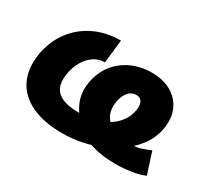

<svg xmlns="http://www.w3.org/2000/svg" viewBox="-106 -738 1067 953"><g transform="rotate(30 427.5 -261.0)"><path d="M323.7 11.2Q219.7 11.2 148.4 -22Q77.1 -55.2 45.7 -118.7Q14.2 -182.1 28.8 -271.5Q42.5 -350.1 85.9 -408.9Q129.4 -467.8 196.8 -500.5Q264.2 -533.2 347.7 -533.2L333 -399.9Q299.3 -399.9 271.2 -381.6Q243.2 -363.3 223.9 -330.6Q204.6 -297.9 197.3 -254.4Q189.9 -209.5 202.9 -179.2Q215.8 -148.9 251 -133.8Q286.1 -118.7 344.2 -118.7Q392.6 -118.7 434.1 -128.9Q475.6 -139.2 507.6 -158.9Q539.6 -178.7 560.1 -207.5Q580.6 -236.3 586.9 -273.9Q590.3 -293.9 586.7 -308.3Q583 -322.8 573.5 -330.3Q564 -337.9 549.3 -337.9Q531.7 -337.9 517.3 -328.1Q502.9 -318.4 493.2 -300Q483.4 -281.7 479 -255.4Q474.6 -226.1 480.5 -201.2Q486.3 -176.3 505.1 -156.5Q523.9 -136.7 556.2 -124Q576.7 -118.7 600.8 -115.2Q625 -111.8 649.4 -111.8Q677.7 -111.8 700.7 -118.7Q723.6 -125.5 754.9 -139.2L794.4 -16.1Q761.7 -2 716.3 4.6Q670.9 11.2 627 11.2Q553.7 11.2 496.8 -5.9Q439.9 -22.9 403.8 -60.5Q355.5 -96.7 328.9 -151.1Q302.2 -205.6 313.5 -272.5Q323.7 -333.5 358.2 -378.4Q392.6 -423.3 445.1 -447.8Q497.6 -472.2 560.1 -472.2Q627 -472.2 673.3 -445.3Q719.7 -418.5 740.5 -371.1Q761.2 -323.7 750.5 -261.2Q742.7 -213.9 715.8 -172.4Q689 -130.9 647.2 -96.9Q605.5 -63 553.5 -38.8Q501.5 -14.6 442.9 -1.7Q384.3 11.2 323.7 11.2Z"/></g></svg>

Font: Inter 28pt ExtraBold
Style: Italic
Weight: 800
Italic angle: -9.3988°
Designer: Rasmus Andersson
Foundry: rsms
Version: Version 4.001;git-66647c0bb